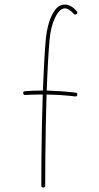

<svg xmlns="http://www.w3.org/2000/svg" viewBox="-20 -814 437 844"><path d="M82 -404.3Q81.1 -412.1 89.8 -413.1Q129.4 -416 164.6 -416Q166.5 -416 168.5 -416Q170.9 -479 174.1 -536.4Q177.2 -593.8 181.2 -640.1Q184.6 -677.7 194.8 -712.9Q205.1 -748 222.7 -771Q240.2 -793.9 265.6 -793.9Q292 -793.9 317.4 -764.6Q323.2 -757.8 316.9 -752.4Q310.1 -746.6 304.7 -752.9Q282.2 -777.3 265.6 -777.3Q242.2 -777.3 222.4 -736.8Q202.6 -696.3 197.8 -638.2Q193.8 -592.3 190.7 -535.2Q187.5 -478 185.5 -416Q217.3 -415 248.5 -412.8Q279.8 -410.6 312.5 -406.7Q320.8 -405.8 319.8 -397.5Q318.8 -389.2 310.5 -390.1Q278.8 -394 247.6 -396Q216.3 -397.9 184.6 -398.4Q182.6 -327.6 181.2 -255.4Q179.7 -183.1 179.2 -116.9Q178.7 -50.8 178.7 2Q178.7 10.3 169.9 10.3Q161.6 10.3 161.6 2Q161.6 -50.8 162.1 -116.9Q162.6 -183.1 164.1 -255.4Q165.5 -327.6 168 -398.4Q166.5 -398.4 164.6 -398.4Q146.5 -398.4 128.2 -398.2Q109.9 -397.9 90.8 -396.5Q83 -395.5 82 -404.3Z"/></svg>

Font: Mikhak-DS2-FD Thin
Style: Regular
Weight: 100
Designer: Amin Abedi
Version: Version 3.2